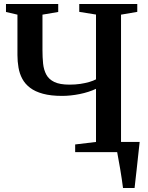

<svg xmlns="http://www.w3.org/2000/svg" viewBox="-20 -763 741 963"><path d="M597 180Q594.5 160 590.8 135Q587 110 582.8 84.5Q578.5 59 574.2 36.5Q570 14 567.5 -1L532.5 -51H680.5Q678.5 -32 675.8 -8.5Q673 15 670.5 40.5Q668 66 665 91.2Q662 116.5 659.5 139.5Q657 162.5 655 180ZM461.5 -317.5Q425.5 -300.5 379.5 -291.2Q333.5 -282 291.5 -282Q235 -282 195.5 -292.8Q156 -303.5 130.8 -322.8Q105.5 -342 91.8 -367.8Q78 -393.5 72.8 -424Q67.5 -454.5 67.5 -487V-689.5L10 -703V-743H272V-703L193 -689.5V-511Q193 -475 196.2 -443.8Q199.5 -412.5 212.2 -388.8Q225 -365 252.5 -351.8Q280 -338.5 328.5 -338.5Q357.5 -338.5 382.8 -342.2Q408 -346 428.2 -352Q448.5 -358 461.5 -365V-690L377.5 -703.5V-743H668.5V-703.5L587 -689.5V-51L669 -38V0H357V-38.5L461.5 -51Z"/></svg>

Font: Merriweather 72pt SemiBold
Style: Regular
Weight: 600
Version: Version 2.100